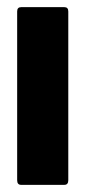

<svg xmlns="http://www.w3.org/2000/svg" viewBox="-20 -517 239 537"><path d="M39 0Q28 0 28 -13V-485Q28 -497 39 -497H160Q171 -497 171 -485V-13Q171 0 160 0Z"/></svg>

Font: Sofia Sans Extra Condensed Black
Style: Regular
Weight: 900
Designer: Botio Nikoltchev, Ani Petrova
Foundry: lettersoup
Version: Version 4.101